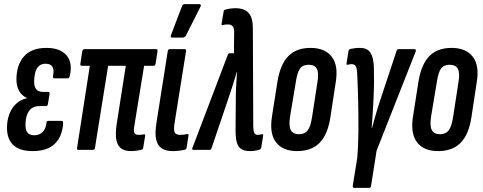

<svg xmlns="http://www.w3.org/2000/svg" viewBox="-20 -729 2349 934"><path d="M139 6Q76 6 45 -23Q14 -52 14 -107Q14 -142 24.5 -171.5Q35 -201 56 -222Q77 -243 110 -251V-253Q85 -264 72.5 -287.5Q60 -311 60 -342Q60 -412 96 -454Q132 -496 206 -496Q272 -496 303 -460.5Q334 -425 320 -361Q317 -348 309 -348H244Q236 -348 238 -360Q244 -387 235.5 -403Q227 -419 202 -419Q181 -419 168.5 -407Q156 -395 151 -374.5Q146 -354 146 -331Q146 -307 156.5 -294.5Q167 -282 188 -282H214Q223 -282 221 -271L213 -222Q211 -213 204 -213H173Q148 -213 133 -201.5Q118 -190 111 -169Q104 -148 104 -121Q104 -95 114.5 -83Q125 -71 147 -71Q172 -71 187.5 -87Q203 -103 206 -131Q206 -141 215 -141H281Q288 -141 287 -128Q283 -65 246.5 -29.5Q210 6 139 6Z M617 6Q590 6 571.5 -5.5Q553 -17 546.5 -46Q540 -75 548 -128L592 -409H506L442 -10Q441 0 432 0H361Q353 0 355 -10L417 -409H378Q369 -409 371 -419L380 -479Q383 -490 391 -490H740Q748 -490 746 -479L737 -419Q735 -409 727 -409H681L633 -114Q629 -90 634.5 -81.5Q640 -73 653 -73Q661 -73 666.5 -73.5Q672 -74 678 -75Q688 -78 686 -68L677 -12Q676 -2 669 -1Q658 2 644.5 4Q631 6 617 6Z M819 6Q787 6 766.5 -7.5Q746 -21 739.5 -51Q733 -81 741 -131L796 -480Q798 -490 806 -490H878Q887 -490 885 -480L828 -123Q824 -93 831 -83Q838 -73 856 -73Q865 -73 874 -74Q883 -75 891 -77Q898 -78 897 -69L888 -12Q887 -3 880 -1Q868 2 853 4Q838 6 819 6ZM817 -546Q812 -546 811 -550Q810 -554 812 -559L865 -698Q867 -705 871 -707Q875 -709 881 -709H950Q955 -709 956.5 -705Q958 -701 955 -696L885 -557Q879 -546 868 -546Z M1195 6Q1169 6 1153 -4.5Q1137 -15 1131 -40Q1125 -65 1126 -110L1127 -236Q1127 -274 1128.5 -307Q1130 -340 1133 -379H1132Q1120 -340 1110 -307.5Q1100 -275 1087 -238L1009 -8Q1006 0 1000 0H921Q911 0 917 -12L1088 -462Q1091 -470 1098 -470H1118L1119 -570Q1120 -592 1112 -601Q1104 -610 1090 -610Q1083 -610 1077 -609.5Q1071 -609 1064 -607Q1056 -605 1058 -614L1068 -673Q1069 -681 1076 -682Q1099 -689 1126 -689Q1169 -689 1189.5 -666Q1210 -643 1210 -593L1212 -116Q1212 -93 1217 -83Q1222 -73 1234 -73Q1242 -73 1254 -76Q1258 -77 1259.5 -75Q1261 -73 1260 -69L1251 -12Q1249 -3 1242 -1Q1230 3 1218.5 4.5Q1207 6 1195 6Z M1425 6Q1356 6 1323 -36.5Q1290 -79 1303 -162L1330 -334Q1344 -417 1383 -456.5Q1422 -496 1491 -496Q1560 -496 1593.5 -453.5Q1627 -411 1613 -328L1587 -157Q1574 -74 1534.5 -34Q1495 6 1425 6ZM1435 -76Q1462 -76 1476.5 -94.5Q1491 -113 1498 -159L1524 -328Q1532 -374 1521.5 -394Q1511 -414 1481 -414Q1453 -414 1439.5 -395.5Q1426 -377 1419 -330L1391 -162Q1384 -117 1394.5 -96.5Q1405 -76 1435 -76Z M1703 185Q1695 185 1696 175L1718 39Q1723 -21 1723.5 -90Q1724 -159 1722.5 -229.5Q1721 -300 1718 -362Q1717 -397 1710.5 -407Q1704 -417 1691 -417Q1682 -417 1672 -414Q1668 -413 1666.5 -415Q1665 -417 1666 -422L1675 -479Q1676 -488 1684 -491Q1695 -493 1706.5 -494.5Q1718 -496 1732 -496Q1755 -496 1770 -485.5Q1785 -475 1792.5 -448Q1800 -421 1799 -372Q1800 -348 1799.5 -326.5Q1799 -305 1798.5 -285.5Q1798 -266 1797 -248Q1796 -226 1794.5 -202Q1793 -178 1791.5 -154Q1790 -130 1788 -107H1790Q1796 -130 1803 -155Q1810 -180 1818 -205.5Q1826 -231 1834 -255L1909 -481Q1912 -490 1919 -490H1996Q2006 -490 2002 -478L1812 4L1785 175Q1784 185 1774 185Z M2111 6Q2042 6 2009 -36.5Q1976 -79 1989 -162L2016 -334Q2030 -417 2069 -456.5Q2108 -496 2177 -496Q2246 -496 2279.5 -453.5Q2313 -411 2299 -328L2273 -157Q2260 -74 2220.5 -34Q2181 6 2111 6ZM2121 -76Q2148 -76 2162.5 -94.5Q2177 -113 2184 -159L2210 -328Q2218 -374 2207.5 -394Q2197 -414 2167 -414Q2139 -414 2125.5 -395.5Q2112 -377 2105 -330L2077 -162Q2070 -117 2080.5 -96.5Q2091 -76 2121 -76Z"/></svg>

Font: Sofia Sans Extra Condensed SemiBold
Style: Italic
Weight: 600
Italic angle: -9°
Designer: Botio Nikoltchev, Ani Petrova
Foundry: lettersoup
Version: Version 4.101